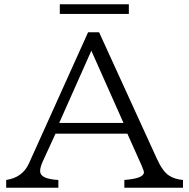

<svg xmlns="http://www.w3.org/2000/svg" viewBox="-20 -875 880 895"><path d="M258.8 -855H580.6V-810.1H258.8ZM390.6 -724.6H441.9L711.9 -133.8Q738.8 -74.7 768.6 -56.2Q793.9 -39.6 833 -36.1V0H559.6V-36.1Q650.9 -43 650.9 -71.8Q650.9 -78.6 640.1 -103L637.7 -108.9L573.7 -252H238.8L178.7 -121.1Q167 -95.2 167 -77.1Q167 -40.5 252 -36.1V0H8.8V-36.1Q85 -47.4 114.7 -112.8ZM405.8 -638.7 255.9 -301.8H555.7Z"/></svg>

Font: BIZ UDPMincho
Style: Regular
Weight: 400
Designer: TypeBank Co., Ltd.
Foundry: Morisawa Inc.
Version: Version 1.06